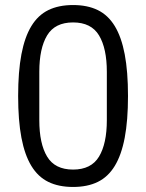

<svg xmlns="http://www.w3.org/2000/svg" viewBox="-20 -730 580 762"><path d="M270 12Q213 12 172 -8Q131 -28 104.5 -71.5Q78 -115 65 -183.5Q52 -252 52 -349Q52 -446 65 -514.5Q78 -583 104.5 -626.5Q131 -670 172 -690Q213 -710 270 -710Q327 -710 368 -690Q409 -670 435.5 -626.5Q462 -583 475 -514.5Q488 -446 488 -349Q488 -252 475 -183.5Q462 -115 435.5 -71.5Q409 -28 368 -8Q327 12 270 12ZM270 -57Q342 -57 373 -108.5Q404 -160 404 -253V-445Q404 -538 373 -589.5Q342 -641 270 -641Q198 -641 167 -589.5Q136 -538 136 -445V-253Q136 -160 167 -108.5Q198 -57 270 -57Z"/></svg>

Font: IBM Plex Sans Cond
Style: Regular
Weight: 400
Width: 3
Designer: Mike Abbink, Paul van der Laan, Pieter van Rosmalen
Foundry: Bold Monday
Version: Version 1.3